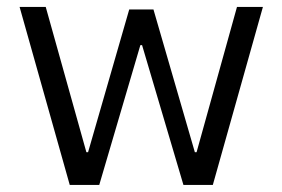

<svg xmlns="http://www.w3.org/2000/svg" viewBox="-20 -525 800 545"><path d="M538 -93H533.1L415.6 -498.1H346.8L230 -93H225.2L109.8 -505.4H35.6L178 0H261.7L378.4 -396.8H383.3L500.7 0H584.1L726.3 -505.4H652.7Z"/></svg>

Font: Estedad VF
Style: Regular
Weight: 100
Designer: Amin Abedi
Version: Version 7.3